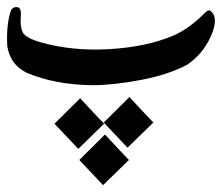

<svg xmlns="http://www.w3.org/2000/svg" viewBox="-156 -191 633 548"><path d="M107.9 52.2Q0 50.8 -80.1 16.6Q-127.4 -6.8 -135.3 -60.1Q-138.2 -115.2 -127 -154.3Q-122.1 -173.3 -105.5 -170.4Q-94.2 -168 -96.7 -141.4Q-99.1 -114.7 -90.8 -98.1Q-81.5 -82 -40 -70.3Q51.3 -44.4 157 -50.8Q262.7 -57.1 339.8 -89.8Q383.3 -109.4 423.8 -149.4Q434.1 -159.7 436 -160.2Q438 -160.6 440.7 -161.4Q443.4 -162.1 444.3 -160.2Q469.2 -142.1 446.8 -89.8Q424.3 -37.6 378.9 -6.8Q327.1 21.5 247.6 36.9Q168 52.2 107.9 52.2ZM138.2 337.4 70.3 265.6Q124 212.4 143.6 192.9Q177.2 229.5 211.9 265.6Q211.9 265.6 138.2 337.4ZM208 230.5 140.1 158.7Q193.8 105.5 213.4 85.9Q247.1 122.6 281.7 158.7Q281.7 158.7 208 230.5ZM67.4 233.9 -0.5 162.1Q53.2 108.9 72.8 89.4Q106.4 126 141.1 162.1Q141.1 162.1 67.4 233.9Z"/></svg>

Font: Amiri Typewriter
Style: Bold
Weight: 700
Monospace: yes
Designer: Khaled Hosny
Version: Version 1.1